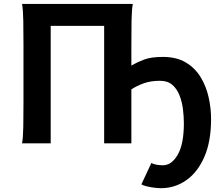

<svg xmlns="http://www.w3.org/2000/svg" viewBox="-20 -733 1139 982"><path d="M651.9 -500.5V-397.9Q683.6 -416 718.8 -429Q753.9 -441.9 813 -441.9Q882.8 -441.9 930.2 -413.6Q977.5 -385.3 1005.9 -338.9Q1034.2 -292.5 1046.9 -236.3Q1059.6 -180.2 1059.6 -124.5Q1059.6 -8.8 1024.9 70.1Q990.2 148.9 932.1 189.2Q874 229.5 803.2 229.5Q787.6 229.5 767.3 226.8Q747.1 224.1 729.2 219.7Q711.4 215.3 703.1 210L754.4 100.1Q763.2 106.4 780.5 109.4Q797.9 112.3 813 112.3Q857.9 112.3 889.2 57.9Q920.4 3.4 920.4 -102.5Q920.4 -136.2 915.8 -174.1Q911.1 -211.9 898.2 -245.1Q885.3 -278.3 861.3 -299.1Q837.4 -319.8 798.3 -319.8Q749.5 -319.8 713.1 -306.2Q676.8 -292.5 651.9 -275.9V0H512.7V-600.6H239.3V0H92.8Q98.1 -29.3 99.1 -83.5Q100.1 -137.7 100.1 -210V-500.5Q100.1 -572.8 99.1 -628.2Q98.1 -683.6 92.8 -712.9H659.2Q653.8 -683.6 652.8 -628.2Q651.9 -572.8 651.9 -500.5Z"/></svg>

Font: Andika
Style: Bold
Weight: 700
Designer: Victor Gaultney, Annie Olsen, Julie Remington, Don Collingsworth, Eric Hays, Becca Hirsbrunner
Foundry: SIL International
Version: Version 6.101